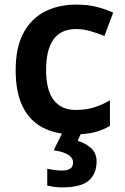

<svg xmlns="http://www.w3.org/2000/svg" viewBox="-20 -573 543 833"><path d="M300 10Q222 10 165.5 -19.5Q109 -49 78.5 -110.5Q48 -172 48 -268Q48 -368 82 -430.5Q116 -493 175 -523Q234 -553 311 -553Q362 -553 402 -542.5Q442 -532 471 -518L433 -417Q401 -430 370 -438.5Q339 -447 310 -447Q180 -447 180 -269Q180 -182 213 -139Q246 -96 308 -96Q354 -96 389.5 -107.5Q425 -119 457 -138V-27Q425 -8 389 1Q353 10 300 10ZM399 128Q399 181 365 210.5Q331 240 249 240Q229 240 213 237.5Q197 235 185 232V159Q197 162 215.5 164.5Q234 167 249 167Q270 167 283.5 159.5Q297 152 297 132Q297 112 276 98.5Q255 85 213 79L252 0H334L317 38Q349 47 374 68.5Q399 90 399 128Z"/></svg>

Font: Noto Sans Adlam SemiBold
Style: Regular
Weight: 600
Version: Version 3.001